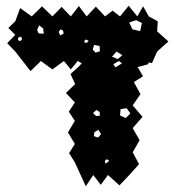

<svg xmlns="http://www.w3.org/2000/svg" viewBox="-20 -618 605 667"><path d="M240 -54 220 -86 240 -118 216 -158 240 -198 219 -230 240 -262 209 -295 241 -326 225 -361 253 -386 264 -398 250 -406 226 -377 202 -406 162 -377 122 -406 86 -371 33 -439 5 -468 33 -497 9 -521 33 -544 50 -590 90 -561 126 -596 162 -561 194 -594 226 -561 254 -597 281 -561 313 -595 345 -561 371 -581 397 -561 427 -598 457 -561 477 -596 497 -561 528 -544 526 -509 565 -474 526 -439 508 -399 496 -401 495 -395 458 -385 477 -353 445 -333 468 -291 441 -252 475 -212 441 -173 465 -131 441 -89 463 -48 432 -13 395 26 355 -10 330 24 304 -10 278 29ZM473 -538 453 -548 429 -540 440 -516 467 -510ZM130 -519 116 -530 109 -514 114 -502 132 -501ZM199 -512 190 -516 184 -507 189 -495 201 -501ZM53 -491 44 -488 42 -479 50 -475 57 -482ZM288 -476 279 -481 273 -476 274 -470 281 -469ZM326 -458 307 -462 302 -446 312 -435 327 -440ZM385 -439 369 -421 389 -413 405 -426ZM393 -406 374 -395 381 -384 404 -398ZM420 -242 399 -239 397 -217 417 -208 433 -224ZM326 -229 315 -236 303 -225 314 -215 327 -216ZM322 -167 308 -159 306 -145 321 -140 331 -152ZM351 -65 345 -60V-50L354 -54L359 -60Z"/></svg>

Font: Rubik Gemstones
Style: Regular
Weight: 400
Designer: Hubert and Fischer, NaN
Foundry: Hubert and Fischer, NaN
Version: Version 2.200